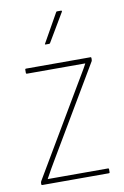

<svg xmlns="http://www.w3.org/2000/svg" viewBox="-80 -735 506 783"><g transform="rotate(-10 173.0 -343.5)"><path d="M31 0Q27 0 27 -4V-7Q27 -12 29 -16L246 -383Q257 -402 268 -420Q279 -438 289 -457V-458Q271 -458 252 -458Q233 -458 216 -458H48Q44 -458 44 -462V-475Q44 -479 48 -479H315Q318 -479 318 -475V-472Q318 -466 317 -463L101 -98Q90 -79 79 -60.5Q68 -42 57 -21V-20Q72 -20 87.5 -20Q103 -20 119 -20H306Q310 -20 310 -17V-4Q310 0 306 0ZM144 -562Q139 -562 142 -566L208 -683Q210 -687 212 -687H229Q232 -687 232.5 -685.5Q233 -684 232 -682L162 -564Q161 -562 157 -562Z"/></g></svg>

Font: Sofia Sans Condensed Thin
Style: Regular
Weight: 250
Version: Version 4.100